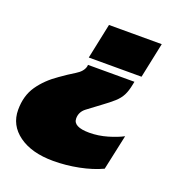

<svg xmlns="http://www.w3.org/2000/svg" viewBox="-163 -574 794 855"><g transform="rotate(20 234.0 -147.0)"><path d="M174 -307 209 -474H459L424 -307ZM182 180Q80 180 19 136Q-42 92 -42 19Q-42 -48 -9.5 -95Q23 -142 77 -179Q112 -204 143.5 -223Q175 -242 181 -267L182 -275H402L399 -260Q393 -229 382.5 -208.5Q372 -188 352 -170Q332 -152 299 -128Q265 -103 239.5 -83.5Q214 -64 214 -33Q214 7 290 7Q333 7 375.5 -5.5Q418 -18 446 -33L410 134Q363 156 302.5 168Q242 180 182 180Z"/></g></svg>

Font: Kanit Black
Style: Italic
Weight: 900
Italic angle: -12°
Designer: Katatrad Team
Foundry: CadsonDemak
Version: Version 2.000; ttfautohint (v1.8.3)